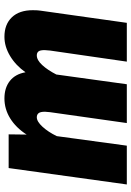

<svg xmlns="http://www.w3.org/2000/svg" viewBox="117 -690 592 866"><g transform="rotate(90 413.0 -257.0)"><path d="M812 -533 738 0H586L587 -81Q556 -33 514 -7Q472 19 424 19Q376 19 345 -5.5Q314 -30 306 -76Q275 -32 232.5 -6.5Q190 19 146 19Q90 19 58 -14.5Q26 -48 26 -109Q26 -131 28 -143L83 -533H258L208 -187Q206 -167 206 -162Q206 -142 212 -134.5Q218 -127 230 -127Q251 -127 273.5 -151.5Q296 -176 316 -215L360 -533H535L486 -187Q484 -169 484 -164Q484 -143 490.5 -135Q497 -127 509 -127Q528 -127 551.5 -152.5Q575 -178 594 -217L637 -533Z"/></g></svg>

Font: Trujillo ExtraBold
Style: Italic
Weight: 800
Italic angle: -8°
Designer: Fira Sans original fonts by bBox Type GmbH, Carrois Corporate GbR, & Edenspiekermann AG / Changes by Cristiano Sobral
Foundry: Fira Sans original fonts by bBox Type GmbH, Carrois Corporate GbR, & Edenspiekermann AG / Changes by Cristiano Sobral
Version: Version 4.301;July 28, 2020;FontCreator 13.0.0.2655 64-bit